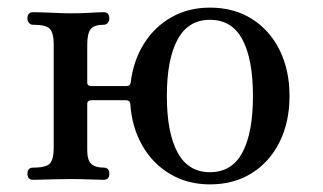

<svg xmlns="http://www.w3.org/2000/svg" viewBox="-20 -472 849 504"><path d="M531 12Q473 12 427 -15Q381 -42 353.5 -90Q326 -138 322 -200Q321 -209 310 -209H221Q209 -209 209 -199V-77Q209 -52 219.5 -42Q230 -32 252 -32Q267 -32 267 -16Q267 0 252 0Q242 0 215.5 -1Q189 -2 165 -2Q149 -2 128.5 -1.5Q108 -1 91 -0.5Q74 0 67 0Q52 0 52 -16Q52 -32 67 -32Q102 -32 111.5 -43.5Q121 -55 121 -83V-356Q121 -384 111.5 -395.5Q102 -407 67 -407Q60 -407 56 -412Q52 -417 52 -423Q52 -440 67 -440Q74 -440 91.5 -439.5Q109 -439 129.5 -438Q150 -437 166 -437Q191 -437 216.5 -438.5Q242 -440 252 -440Q267 -440 267 -423Q267 -417 263 -412Q259 -407 252 -407Q227 -407 218 -395.5Q209 -384 209 -354V-255Q209 -246 221 -246H311Q322 -246 323 -255Q330 -313 358 -357.5Q386 -402 430.5 -427Q475 -452 531 -452Q594 -452 641 -422.5Q688 -393 714 -340.5Q740 -288 740 -220Q740 -152 714 -99.5Q688 -47 641 -17.5Q594 12 531 12ZM531 -20Q589 -20 616.5 -72Q644 -124 644 -220Q644 -316 616.5 -368Q589 -420 531 -420Q474 -420 446 -368Q418 -316 418 -220Q418 -124 446 -72Q474 -20 531 -20Z"/></svg>

Font: Zen Old Mincho Medium
Style: Regular
Weight: 500
Designer: Yoshimichi Ohira
Foundry: Positype
Version: Version 1.500